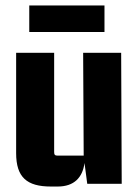

<svg xmlns="http://www.w3.org/2000/svg" viewBox="-20 -672 513 702"><path d="M191 10C251 10 282 -23 289 -76L299 0H425L423 -479H284L286 -103H191C181 -103 178 -106 178 -116V-479H39V-112C39 -24 78 10 166 10ZM362 -652H87V-555H362Z"/></svg>

Font: Gemini
Style: Regular
Weight: 700
Designer: Pushpananda Ekanayake, Sol Matas, Kosala Senevirathne
Foundry: Mooniak
Version: Version 1.000;PS 1.0;hotconv 1.0.86;makeotf.lib2.5.63406